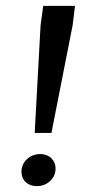

<svg xmlns="http://www.w3.org/2000/svg" viewBox="-20 -626 303 653"><path d="M98 -174 118 -540 127 -606H235L227 -540L155 -174ZM105 7Q82 7 67.5 -6.5Q53 -20 53 -42Q53 -67 71.5 -84.5Q90 -102 117 -102Q140 -102 154.5 -88Q169 -74 169 -53Q169 -28 150.5 -10.5Q132 7 105 7Z"/></svg>

Font: Yrsa Medium
Style: Italic
Weight: 500
Italic angle: -7.10001°
Designer: Anna Giedrys (Yrsa+Rasa design), David Brezina (Yrsa art-direction, Rasa art-direction, design)
Foundry: Rosetta Type Foundry
Version: Version 2.004